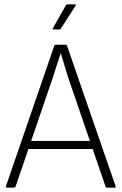

<svg xmlns="http://www.w3.org/2000/svg" viewBox="-20 -860 557 880"><path d="M13 0Q5 0 7 -6L229 -651Q231 -655 236 -655H281Q286 -655 287 -651L510 -6Q512 0 505 0H471Q467 0 464 -4L291 -509Q283 -535 275 -562Q267 -589 259 -615H258Q249 -589 240.5 -562Q232 -535 223 -507L51 -4Q49 0 44 0ZM100 -177 112 -214H403L415 -177ZM225 -725Q222 -725 221 -726.5Q220 -728 222 -730L282 -836Q285 -840 288 -840H322Q326 -840 327 -838.5Q328 -837 326 -833L259 -729Q257 -725 252 -725Z"/></svg>

Font: Sofia Sans Semi Condensed ExtraLight
Style: Regular
Weight: 250
Version: Version 4.100